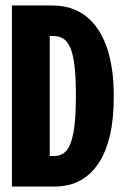

<svg xmlns="http://www.w3.org/2000/svg" viewBox="-20 -680 452 700"><path d="M85.3 0V-111.3H178.7Q203.7 -111.3 220.9 -129.1Q238.2 -146.8 247.4 -194.8Q256.7 -242.7 256.7 -331.3Q256.7 -398.8 251.5 -441.2Q246.3 -483.5 235.8 -507.1Q225.2 -530.7 209.8 -539.7Q194.5 -548.7 175 -548.7H85.3V-660H170.2Q242.8 -660 292.8 -621.4Q342.8 -582.8 368.8 -509.1Q394.8 -435.3 394.8 -330.3Q394.8 -245.5 380.9 -187Q367 -128.5 343.7 -91.5Q320.3 -54.5 292.5 -34.6Q264.7 -14.7 236.3 -7.3Q208 0 183.8 0ZM23.5 0V-660H161.3V0Z"/></svg>

Font: Bricolage Grotesque 96pt ExtraBold Condensed
Style: Regular
Weight: 800
Width: 3
Version: Version 1.001;gftools[0.9.33.dev8+g029e19f]